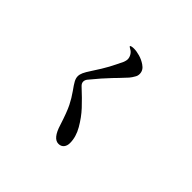

<svg xmlns="http://www.w3.org/2000/svg" viewBox="-188 -1069 1376 1376"><g transform="rotate(45 500.0 -381.0)"><path d="M466 -53Q434 -153 410.5 -200Q387 -247 357 -289Q330 -326 318.5 -347.5Q307 -369 307 -389Q307 -407 316.5 -428Q326 -449 348 -482Q396 -555 418.5 -597Q441 -639 468 -696Q475 -715 475 -727Q475 -746 464.5 -764Q454 -782 439 -790Q435 -793 427 -797.5Q419 -802 419 -805Q419 -809 429 -811.5Q439 -814 452 -814Q479 -814 512 -804.5Q545 -795 573 -776Q610 -752 610 -714Q610 -695 601 -681Q589 -659 575 -642.5Q561 -626 525 -589L493 -556Q441 -502 373 -419Q362 -405 362 -389Q362 -373 376 -359Q443 -297 488.5 -248Q534 -199 570.5 -136Q607 -73 607 -11Q607 17 592.5 34.5Q578 52 552 52Q498 52 466 -53Z"/></g></svg>

Font: Shippori Mincho B1
Style: Bold
Weight: 700
Designer: FONTDASU
Foundry: FONTDASU / Google Inc. / but / Adobe
Version: Version 3.110; ttfautohint (v1.8.3)